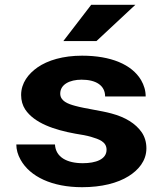

<svg xmlns="http://www.w3.org/2000/svg" viewBox="-20 -770 690 800"><path d="M325 -90C259 -90 212 -115 209 -168H48C48 -147 54 -125 66 -104C105 -34 197 10 322 10C403 10 470 -7 516 -36C556 -61 590 -99 590 -152C590 -178 583 -200 571 -218C545 -256 501 -282 445 -297C402 -309 336 -317 293 -329C263 -337 231 -349 231 -380C231 -418 270 -438 320 -438C380 -438 418 -414 418 -368H587C587 -393 580 -415 568 -436C529 -502 441 -538 322 -538C243 -538 179 -519 136 -489C99 -463 68 -425 68 -374C68 -351 74 -331 85 -314C123 -257 206 -229 294 -213C320 -209 342 -205 359 -200C392 -190 424 -180 424 -146C424 -106 379 -90 325 -90ZM360 -750 244 -599H382L544 -750Z"/></svg>

Font: Asimov
Style: XWid
Weight: 500
Designer: Google
Version: Version 2.000980; 2014